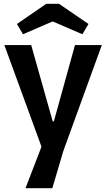

<svg xmlns="http://www.w3.org/2000/svg" viewBox="-20 -823 560 1009"><path d="M114 166 198 -52 3 -586H144L257 -185H263L374 -586H515L313 -30L255 166ZM101 -643 69 -697 223 -803H290L445 -697L413 -643L260 -709H253Z"/></svg>

Font: Ruda ExtraBold
Style: Regular
Weight: 800
Designer: Mariela Monsalve and Angelina Sanchez
Foundry: Mariela Monsalve and Angelina Sanchez
Version: Version 2.000